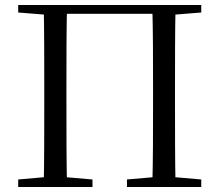

<svg xmlns="http://www.w3.org/2000/svg" viewBox="-20 -748 878 768"><path d="M154.9 0H248.1C245.7 -111.5 245.7 -218.6 245.7 -343.9V-391.1C245.7 -504.5 245.7 -617.8 248.1 -728H154.9C157.1 -616.6 157.1 -504.3 157.1 -391.1V-343.5C157.1 -218.2 157.1 -110.8 154.9 0ZM589.2 0H682.2C680 -111.5 680 -218.6 680 -343.5V-391.1C680 -504.5 680 -617.8 682.2 -728H589.2C592.2 -616.6 592.2 -504.3 592.2 -391.1V-343.9C592.2 -218.2 592.2 -110.8 589.2 0ZM52.8 0H349.9V-30.1L210.4 -42.1H189.7L52.8 -30.1ZM487.8 0H785V-30.1L647.6 -42.1H626.3L487.8 -30.1ZM52.8 -698 190.9 -686.9H202.2V-728H52.8ZM635.7 -686.9H646.4L785 -698V-728H635.7ZM202.2 -692.9H635.7V-728H202.2Z"/></svg>

Font: Source Han Serif CN VF
Style: Regular
Weight: 250
Designer: Ryoko NISHIZUKA 西塚涼子 (kana & ideographs); Frank Grießhammer (Latin, Greek & Cyrillic); Wenlong ZHANG 张文龙 (bopomofo); San
Foundry: Adobe
Version: Version 2.002;hotconv 1.1.0;makeotfexe 2.6.0